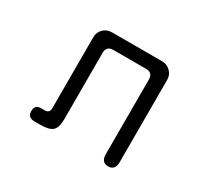

<svg xmlns="http://www.w3.org/2000/svg" viewBox="-143 -936 1285 1186"><g transform="rotate(30 500.0 -343.5)"><path d="M359 -569V-92Q359 -37 335.5 -14.5Q312 8 248 8H207Q157 8 157 -38Q157 -83 202 -83H229Q260 -84 261 -115V-624Q261 -660 285.5 -684Q310 -708 346 -708H703Q739 -708 763.5 -683.5Q788 -659 788 -624V-37Q788 21 739 21Q689 21 689 -37V-569Q689 -618 641 -618H408Q359 -618 359 -569Z"/></g></svg>

Font: 寒蝉全圆体
Style: Regular
Weight: 400
Designer: Warren2060
      Designed by Motoya company      

      [Varela Round]
      Joe Prince(Latin component); Avraham Cornf
Foundry: ChillType
Version: Version 3.200